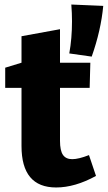

<svg xmlns="http://www.w3.org/2000/svg" viewBox="-20 -814 476 848"><path d="M404 -37Q311 14 228 14Q75 14 75 -169V-426H3V-515L75 -537V-654L245 -685V-537H379L376 -426H245V-192Q245 -149 258 -130Q271 -111 299 -111Q327 -111 373 -129ZM286 -578Q298 -644 298 -720Q298 -755 295 -794L436 -788Q426 -680 385 -564Z"/></svg>

Font: Bitter Pro ExtraBold
Style: Regular
Weight: 800
Designer: Sol Matas, and Bitter project Authors
Foundry: Sol Matas
Version: Version 1.010